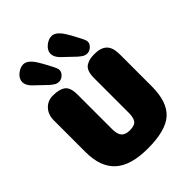

<svg xmlns="http://www.w3.org/2000/svg" viewBox="-265 -1115 1267 1267"><g transform="rotate(-45 368.5 -481.5)"><path d="M674 -565V-267Q674 -121 603.5 -57.5Q533 6 366 6Q207 6 132.5 -62Q58 -130 58 -267V-565Q58 -618 89.5 -651.5Q121 -685 169 -685Q228 -685 258.5 -663Q289 -641 289 -574V-248Q290 -201 309 -182Q328 -163 366 -163Q413 -163 428 -184.5Q443 -206 443 -248V-575Q443 -609 451.5 -632Q460 -655 477.5 -666Q495 -677 513.5 -681Q532 -685 558 -685Q616 -685 645 -657Q674 -629 674 -565ZM440 -969Q411 -969 382 -945Q353 -921 353 -890Q353 -861 382 -831L466 -751Q467 -750 474 -744.5Q481 -739 483.5 -737Q486 -735 492 -731Q498 -727 502.5 -725Q507 -723 513.5 -721.5Q520 -720 527 -720Q540 -720 553.5 -727.5Q567 -735 575.5 -747.5Q584 -760 584 -774Q584 -779 582.5 -784.5Q581 -790 578 -796.5Q575 -803 573 -807.5Q571 -812 566.5 -820.5Q562 -829 560 -833Q534 -884 515 -913Q496 -942 477 -956Q459 -969 440 -969ZM176 -969Q147 -969 118 -945Q89 -921 89 -890Q89 -861 118 -831L202 -751Q203 -750 210 -744.5Q217 -739 219.5 -737Q222 -735 228 -731Q234 -727 238.5 -725Q243 -723 249.5 -721.5Q256 -720 263 -720Q284 -720 302 -736.5Q320 -753 320 -774Q320 -779 318.5 -784.5Q317 -790 314 -796.5Q311 -803 309 -807.5Q307 -812 302.5 -820.5Q298 -829 296 -833Q270 -884 251 -913Q232 -942 213 -956Q195 -969 176 -969Z"/></g></svg>

Font: Coiny
Style: Regular
Weight: 400
Version: Version 001.001